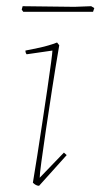

<svg xmlns="http://www.w3.org/2000/svg" viewBox="-20 -593 324 619"><path d="M149 -430 66 -418Q62 -422 62 -430Q79 -433 108.5 -439.5Q138 -446 164 -456L171 -447Q159 -377 148 -306Q137 -235 128 -174Q119 -113 113.5 -72Q108 -31 108 -20L186 -101L195 -93L106 6Q96 6 86 -4Q92 -39 100 -90.5Q108 -142 116.5 -198Q125 -254 132.5 -305Q140 -356 144.5 -390Q149 -424 149 -430ZM55 -555 50 -562 53 -573 220 -571 274 -573 284 -567 280 -555Z"/></svg>

Font: Labrada Thin
Style: Italic
Weight: 100
Italic angle: -7°
Designer: Mercedes Jáuregui
Foundry: Omnibus-Type Team
Version: Version 1.000; ttfautohint (v1.8.4.7-5d5b)